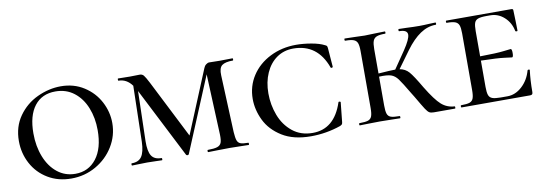

<svg xmlns="http://www.w3.org/2000/svg" viewBox="-45 -743 2898 1019"><g transform="rotate(-10 1404.5 -234.0)"><path d="M34 -232Q34 -309 74 -365.5Q114 -422 176.5 -451Q239 -480 303 -480Q373 -480 427 -445.5Q481 -411 510 -356Q539 -301 539 -241Q539 -173 503.5 -115Q468 -57 407.5 -22.5Q347 12 275 12Q204 12 149 -21Q94 -54 64 -110Q34 -166 34 -232ZM456 -217Q456 -283 434 -338Q412 -393 370 -425.5Q328 -458 270 -458Q197 -458 157 -406Q117 -354 117 -259Q117 -189 139.5 -132Q162 -75 203.5 -42Q245 -9 300 -9Q371 -9 413.5 -64Q456 -119 456 -217Z M1232 0Q1203 0 1187 -1L1129 -2L1061 -1Q1044 0 1014 0Q1011 0 1011 -6Q1011 -12 1014 -12Q1048 -12 1064.5 -17.5Q1081 -23 1086.5 -37Q1092 -51 1091 -81L1077 -408L910 -7Q908 -3 903 -3Q897 -3 895 -7L703 -384L696 -115Q695 -60 710.5 -36Q726 -12 764 -12Q767 -12 767 -6Q767 0 764 0Q742 0 730 -1L685 -2L641 -1Q628 0 604 0Q601 0 601 -6Q601 -12 604 -12Q641 -12 657.5 -36Q674 -60 676 -115L683 -416Q654 -456 610 -456Q608 -456 608 -462Q608 -468 610 -468L674 -467L727 -468Q740 -468 748 -458.5Q756 -449 773 -416L931 -104L1071 -443Q1075 -454 1084 -461Q1093 -468 1101 -468L1157 -467L1227 -468Q1229 -468 1229 -462Q1229 -456 1227 -456Q1185 -456 1167.5 -442.5Q1150 -429 1152 -389L1165 -81Q1167 -50 1172 -36Q1177 -22 1190 -17Q1203 -12 1232 -12Q1234 -12 1234 -6Q1234 0 1232 0Z M1723 -451Q1730 -448 1732 -445Q1734 -442 1735 -434L1743 -331Q1743 -328 1737.5 -327Q1732 -326 1731 -330Q1683 -463 1553 -463Q1502 -463 1463.5 -436Q1425 -409 1403.5 -360.5Q1382 -312 1382 -251Q1382 -189 1403.5 -132.5Q1425 -76 1469.5 -40Q1514 -4 1578 -4Q1695 -4 1740 -140Q1741 -144 1746.5 -143Q1752 -142 1752 -139L1741 -33Q1740 -25 1737.5 -22Q1735 -19 1727 -15Q1649 12 1566 12Q1472 12 1411 -26Q1350 -64 1322.5 -121Q1295 -178 1295 -236Q1295 -305 1331 -360.5Q1367 -416 1430.5 -448Q1494 -480 1571 -480Q1609 -480 1652.5 -472.5Q1696 -465 1723 -451Z M2344 0H2230Q2214 0 2205.5 -5Q2197 -10 2185.5 -27.5Q2174 -45 2142 -100Q2132 -115 2129 -121Q2093 -182 2077 -203.5Q2061 -225 2040.5 -232Q2020 -239 1976 -237V-81Q1976 -51 1981 -36.5Q1986 -22 2000.5 -17Q2015 -12 2047 -12Q2050 -12 2050 -6Q2050 0 2047 0Q2018 0 2002 -1L1939 -2L1876 -1Q1860 0 1831 0Q1828 0 1828 -6Q1828 -12 1831 -12Q1863 -12 1877.5 -17Q1892 -22 1897.5 -36.5Q1903 -51 1903 -81V-387Q1903 -417 1897.5 -431Q1892 -445 1877.5 -450.5Q1863 -456 1832 -456Q1829 -456 1829 -462Q1829 -468 1832 -468L1877 -467Q1915 -465 1939 -465Q1964 -465 2004 -467L2047 -468Q2050 -468 2050 -462Q2050 -456 2047 -456Q2016 -456 2001.5 -450Q1987 -444 1981.5 -429.5Q1976 -415 1976 -385V-254Q2043 -259 2067 -259L2130 -351Q2167 -406 2167 -430Q2167 -456 2123 -456Q2120 -456 2120 -462Q2120 -468 2123 -468L2163 -467Q2201 -465 2234 -465Q2257 -465 2289 -467L2320 -468Q2323 -468 2323 -462Q2323 -456 2320 -456Q2276 -456 2236 -429Q2196 -402 2157 -349L2090 -257Q2120 -252 2139.5 -230Q2159 -208 2198 -141Q2243 -67 2273 -40.5Q2303 -14 2344 -12Q2346 -12 2346 -6Q2346 0 2344 0Z M2770 -133Q2763 -79 2763 -15Q2763 -7 2759.5 -3.5Q2756 0 2748 0H2379Q2376 0 2376 -6Q2376 -12 2379 -12Q2410 -12 2424.5 -17Q2439 -22 2444.5 -36.5Q2450 -51 2450 -81V-387Q2450 -417 2444.5 -431Q2439 -445 2424.5 -450.5Q2410 -456 2379 -456Q2376 -456 2376 -462Q2376 -468 2379 -468H2730Q2739 -468 2739 -460Q2739 -440 2741 -398L2742 -350Q2742 -347 2736.5 -347Q2731 -347 2730 -350Q2721 -396 2688.5 -425.5Q2656 -455 2614 -455H2593Q2562 -455 2547.5 -449.5Q2533 -444 2528 -430Q2523 -416 2523 -386V-250Q2614 -251 2649 -255.5Q2684 -260 2689 -260Q2696 -260 2696 -238Q2696 -215 2689 -215Q2685 -215 2649.5 -220Q2614 -225 2523 -227V-85Q2523 -56 2528 -41.5Q2533 -27 2547.5 -21.5Q2562 -16 2593 -16H2629Q2672 -16 2708 -49Q2744 -82 2758 -133Q2759 -136 2764.5 -136Q2770 -136 2770 -133Z"/></g></svg>

Font: Cormorant SC Medium
Style: Regular
Weight: 500
Designer: Christian Thalmann (Catharsis Fonts)
Version: Version 3.000